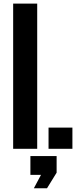

<svg xmlns="http://www.w3.org/2000/svg" viewBox="-20 -820 430 1058"><path d="M52.5 0V-800H185V0ZM247.5 0V-117H379V0ZM166.5 217.5 206 143.5H147.5V40H292V131.5L239 217.5Z"/></svg>

Font: Big Shoulders Stencil Text ExtraBold
Style: Regular
Weight: 800
Designer: Patric King
Foundry: XO Type Co
Version: Version 1.000